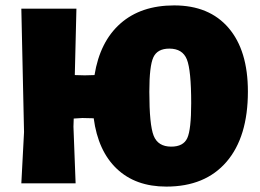

<svg xmlns="http://www.w3.org/2000/svg" viewBox="-20 -679 964 711"><path d="M263 -647 257 -401 294 -400 330 -401Q350 -525 426 -592Q502 -659 625 -659Q755 -659 826.5 -575.5Q898 -492 898 -340Q898 -172 819 -80Q740 12 596 12Q482 12 412.5 -54Q343 -120 327 -241L285 -242L253 -240L252 -210L260 0H59L69 -190L59 -647ZM607 -499Q563 -499 548 -467Q533 -435 533 -339Q533 -217 549 -176.5Q565 -136 614 -136Q659 -136 673.5 -167.5Q688 -199 688 -297Q688 -419 672 -459Q656 -499 607 -499Z"/></svg>

Font: Alegreya Sans Black
Style: Regular
Weight: 900
Designer: Juan Pablo del Peral
Foundry: Huerta Tipografica
Version: Version 2.007